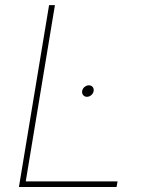

<svg xmlns="http://www.w3.org/2000/svg" viewBox="-20 -748 565 768"><path d="M55.7 0 176.3 -727.5H199.7L83 -22.5H450.2L446.3 0ZM327.6 -360.8Q318.4 -360.8 312.7 -367.7Q307.1 -374.5 308.6 -383.8Q310.1 -393.6 318.1 -400.1Q326.2 -406.7 335.4 -406.7Q345.2 -406.7 350.6 -400.1Q356 -393.6 354.5 -383.8Q353 -374.5 345.2 -367.7Q337.4 -360.8 327.6 -360.8Z"/></svg>

Font: Inter 20pt Thin
Style: Italic
Weight: 250
Italic angle: -9.3988°
Version: Version 4.001;git-66647c0bb